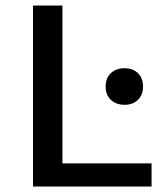

<svg xmlns="http://www.w3.org/2000/svg" viewBox="-20 -678 591 698"><path d="M100 0V-658H207V0ZM134 0V-84H531V0ZM433 -297Q402 -297 383 -315Q364 -333 364 -363Q364 -394 383 -412Q402 -430 433 -430Q463 -430 481.5 -412Q500 -394 500 -363Q500 -333 481.5 -315Q463 -297 433 -297Z"/></svg>

Font: Ysabeau Office SemiBold
Style: Regular
Weight: 600
Designer: Christian Thalmann (Catharsis Fonts)
Version: Version 2.001;gftools[0.9.30]; featfreeze: tnum,lnum,ss02